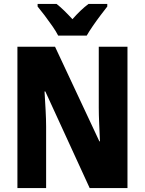

<svg xmlns="http://www.w3.org/2000/svg" viewBox="-20 -950 732 970"><path d="M624 0H433L209 -488H205Q208 -438 210.5 -392Q213 -346 213 -311V0H68V-714H258L482 -236H485Q483 -282 481 -327Q479 -372 479 -406V-714H624ZM274 -770Q264 -790 245 -817.5Q226 -845 205.5 -872Q185 -899 170 -917V-930H266Q285 -915 304.5 -896Q324 -877 346 -853Q368 -878 387.5 -896.5Q407 -915 427 -930H522V-917Q507 -898 487 -871.5Q467 -845 448.5 -818Q430 -791 418 -770Z"/></svg>

Font: Noto Sans Hebrew Condensed ExtraBold
Style: Regular
Weight: 800
Width: 3
Designer: Monotype Design Team
Foundry: Monotype Imaging Inc.
Version: Version 2.004; ttfautohint (v1.8.4.7-5d5b)